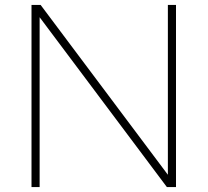

<svg xmlns="http://www.w3.org/2000/svg" viewBox="-20 -760 843 780"><path d="M108 0V-740H145L662 -50V-740H695V0H658L141 -690V0Z"/></svg>

Font: Encode Sans Expanded Expanded Thin
Style: Regular
Weight: 100
Width: 7
Designer: Multiple Designers
Foundry: Impallari Type
Version: Version 3.000; ttfautohint (v1.8.3) -l 8 -r 50 -G 200 -x 14 